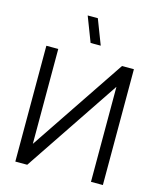

<svg xmlns="http://www.w3.org/2000/svg" viewBox="-137 -1057 958 1153"><g transform="rotate(15 342.0 -480.0)"><path d="M70 0V-720H144V-130L540.3 -720H614.3V0H540.3V-590.7L144 0ZM322.3 -805 262.7 -960H325.7L385.3 -805Z"/></g></svg>

Font: Manrope
Style: Regular
Weight: 400
Designer: Mikhail Sharanda
Foundry: Mikhail Sharanda
Version: Version 4.503